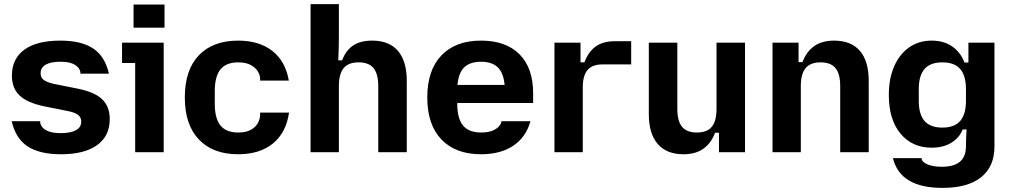

<svg xmlns="http://www.w3.org/2000/svg" viewBox="-20 -742 4934 936"><path d="M277 10Q173 10 114.5 -28.5Q56 -67 37 -151H176V-147Q176 -136 185 -123.5Q194 -111 216 -102Q238 -93 277 -93Q324 -93 350 -107Q376 -121 376 -149Q376 -170 360.5 -182Q345 -194 309 -201L194 -224Q113 -241 75.5 -276.5Q38 -312 38 -373Q38 -456 99 -500Q160 -544 274 -544Q377 -544 434.5 -505.5Q492 -467 511 -383H372V-387Q372 -398 363 -410.5Q354 -423 333 -432Q312 -441 274 -441Q228 -441 203 -427Q178 -413 178 -385Q178 -364 193 -352.5Q208 -341 243 -333L358 -310Q440 -294 477.5 -258.5Q515 -223 515 -161Q515 -79 453.5 -34.5Q392 10 277 10Z M639 0V-435H575V-534H778V0ZM631 -607V-720H782V-607Z M1141 10Q1018 10 949.5 -62Q881 -134 881 -267Q881 -401 949.5 -472.5Q1018 -544 1141 -544Q1244 -544 1308 -493.5Q1372 -443 1388 -349H1248V-359Q1248 -375 1237.5 -393Q1227 -411 1203.5 -424.5Q1180 -438 1141 -438Q1083 -438 1055 -404Q1027 -370 1027 -297V-237Q1027 -164 1055 -130Q1083 -96 1141 -96Q1180 -96 1203.5 -109.5Q1227 -123 1237.5 -143Q1248 -163 1248 -181V-193H1389Q1375 -95 1310.5 -42.5Q1246 10 1141 10Z M1494 0V-722H1632V-563Q1632 -540 1631.5 -513.5Q1631 -487 1629 -448H1648Q1665 -495 1700.5 -519.5Q1736 -544 1794 -544Q1877 -544 1920 -494Q1963 -444 1963 -348V0H1824V-322Q1824 -382 1801 -410Q1778 -438 1728 -438Q1679 -438 1655.5 -410Q1632 -382 1632 -322V0Z M2325 10Q2201 10 2132 -62Q2063 -134 2063 -267Q2063 -400 2132 -472Q2201 -544 2325 -544Q2446 -544 2512.5 -477.5Q2579 -411 2579 -287V-240H2151V-328H2532L2441 -274V-300Q2441 -373 2413 -407Q2385 -441 2325 -441Q2265 -441 2237 -407Q2209 -373 2209 -300V-238Q2209 -165 2237 -130.5Q2265 -96 2325 -96Q2362 -96 2383.5 -106Q2405 -116 2414.5 -128.5Q2424 -141 2424 -147V-151H2566Q2544 -73 2482 -31.5Q2420 10 2325 10Z M2683 0V-534H2810V-438H2829Q2848 -489 2883.5 -515Q2919 -541 2976 -541H3057V-428H2917Q2868 -428 2844.5 -401Q2821 -374 2821 -315V0Z M3312 10Q3230 10 3186.5 -40Q3143 -90 3143 -186V-534H3282V-212Q3282 -151.5 3305 -123.8Q3328 -96 3377.2 -96Q3427 -96 3450 -123.8Q3473 -151.5 3473 -212V-534H3612V0H3485V-95H3466Q3447 -44 3409 -17Q3371 10 3312 10Z M3746 0V-534H3873V-439H3892Q3911 -490 3949 -517Q3987 -544 4046 -544Q4129 -544 4172 -494Q4215 -444 4215 -348V0H4076V-322Q4076 -382 4053 -410Q4030 -438 3980 -438Q3931 -438 3907.5 -410Q3884 -382 3884 -322V0Z M4574 174Q4472 174 4411.5 138Q4351 102 4333 29H4473V30Q4473 47 4500.5 59Q4528 71 4571 71Q4630 71 4659.5 46.5Q4689 22 4689 -29Q4689 -52 4690 -71Q4691 -90 4692 -111H4673Q4657 -70 4617.5 -46Q4578 -22 4522 -22Q4427 -22 4370 -90.5Q4313 -159 4313 -279Q4313 -359 4339 -418.5Q4365 -478 4412 -511Q4459 -544 4522 -544Q4581 -544 4622 -515.5Q4663 -487 4682 -437H4701V-534H4828V-28Q4828 70 4763 122Q4698 174 4574 174ZM4574 -120Q4633 -120 4661 -152.5Q4689 -185 4689 -250V-308Q4689 -373 4661 -405.5Q4633 -438 4574 -438Q4515 -438 4487 -405.5Q4459 -373 4459 -308V-250Q4459 -185 4487 -152.5Q4515 -120 4574 -120Z"/></svg>

Font: Mozilla Text ExtraLight
Style: Regular
Weight: 200
Designer: Studio DRAMA
Foundry: Studio DRAMA
Version: Version 1.000